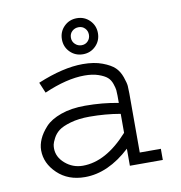

<svg xmlns="http://www.w3.org/2000/svg" viewBox="-74 -696 735 779"><g transform="rotate(-10 293.0 -306.5)"><path d="M450.2 -289.1V-45.9H537.1V0H401.4V-70.3Q310.5 13.7 214.8 13.7Q145.5 13.7 101.6 -28.3Q57.6 -70.3 57.6 -124Q57.6 -146.5 67.9 -169.9Q78.1 -193.4 100.1 -217.3Q122.1 -241.2 164.6 -256.3Q207 -271.5 264.6 -271.5Q336.9 -271.5 401.4 -258.8V-289.1Q401.4 -302.7 400.4 -312Q399.4 -321.3 393.6 -338.4Q387.7 -355.5 376 -365.7Q364.3 -376 340.3 -384.3Q316.4 -392.6 283.2 -392.6Q210 -392.6 116.2 -351.6L97.7 -395.5Q203.1 -439.5 284.2 -439.5Q331.1 -439.5 364.7 -426.8Q398.4 -414.1 414.6 -398.4Q430.7 -382.8 439.5 -357.9Q448.2 -333 449.2 -320.3Q450.2 -307.6 450.2 -289.1ZM401.4 -135.7V-213.9Q339.8 -224.6 274.4 -224.6Q229.5 -224.6 195.8 -214.8Q162.1 -205.1 146.5 -192.9Q130.9 -180.7 122.1 -163.6Q113.3 -146.5 111.8 -138.2Q110.4 -129.9 110.4 -123Q110.4 -86.9 141.6 -60.1Q172.9 -33.2 213.9 -33.2Q309.6 -33.2 401.4 -135.7ZM240.2 -605.5Q261.7 -627 293 -627Q324.2 -627 345.7 -605.5Q367.2 -584 367.2 -552.7Q367.2 -521.5 345.7 -500Q324.2 -478.5 293 -478.5Q261.7 -478.5 240.2 -500Q218.8 -521.5 218.8 -552.7Q218.8 -584 240.2 -605.5ZM255.9 -552.7Q255.9 -537.1 267.1 -526.4Q278.3 -515.6 293.9 -515.6Q309.6 -515.6 319.8 -526.4Q330.1 -537.1 330.1 -552.7Q330.1 -568.4 319.8 -579.1Q309.6 -589.8 293.9 -589.8Q278.3 -589.8 267.1 -579.6Q255.9 -569.3 255.9 -552.7Z"/></g></svg>

Font: Thabit
Style: Regular
Weight: 500
Designer: Regenerated by Nadim Shaikli
Foundry: MAK Alagha
Version: 0.01